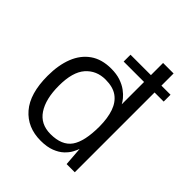

<svg xmlns="http://www.w3.org/2000/svg" viewBox="-205 -877 1021 1021"><g transform="rotate(45 305.5 -366.5)"><path d="M581 -651.5V-600H280V-651.5ZM265.5 10Q165.5 10 106.5 -58.2Q47.5 -126.5 47.5 -260.5Q47.5 -341 71 -400.8Q94.5 -460.5 141.8 -493.8Q189 -527 260 -527Q300 -527 330 -516.8Q360 -506.5 381 -491Q402 -475.5 415 -459.5Q428 -443.5 433.5 -432V-743H512.5V0H451L443 -106Q438.5 -92.5 428 -73Q417.5 -53.5 397.5 -34.5Q377.5 -15.5 345 -2.8Q312.5 10 265.5 10ZM277.5 -52Q362.5 -52 398 -102.2Q433.5 -152.5 433.5 -265.5Q433 -328 417.5 -372.5Q402 -417 368.8 -440.8Q335.5 -464.5 280 -464.5Q211.5 -464.5 169.2 -416.5Q127 -368.5 127 -265.5Q127 -165.5 164.8 -108.8Q202.5 -52 277.5 -52Z"/></g></svg>

Font: Public Sans Light
Style: Regular
Weight: 300
Designer: The Public Sans Project Authors: Dan O. Williams and USWDS (Libre Franklin designed by Pablo Impallari and Rodrigo Fuenz
Version: Version 1.007